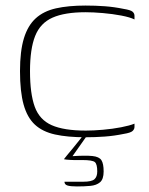

<svg xmlns="http://www.w3.org/2000/svg" viewBox="-20 -486 535 691"><path d="M52 -230Q52 -302 66 -348Q80 -394 108.5 -420Q137 -446 181.5 -456Q226 -466 288 -466Q324 -466 357.5 -463.5Q391 -461 425 -454Q450 -450 457 -444Q464 -438 464 -429V-416Q448 -424 416.5 -430Q385 -436 350 -439Q315 -442 288 -442Q213 -442 169 -422.5Q125 -403 106.5 -356.5Q88 -310 88 -230Q88 -149 105 -102Q122 -55 166 -35.5Q210 -16 289 -16Q316 -16 350.5 -19Q385 -22 416 -28Q447 -34 464 -41V-29Q464 -21 457 -14.5Q450 -8 425 -4Q391 3 357 5.5Q323 8 288 8Q223 8 178 -2Q133 -12 105.5 -37.5Q78 -63 65 -109.5Q52 -156 52 -230ZM257 185Q233 185 222.5 181.5Q212 178 212 168Q217 168 235.5 168Q254 168 280 168Q310 168 320 159Q330 150 330 131Q330 105 321.5 97.5Q313 90 276 90H245Q240 90 232.5 89.5Q225 89 219.5 88.5Q214 88 210 87Q212 84 221.5 72.5Q231 61 243.5 46Q256 31 266.5 17.5Q277 4 282 -2H296L241 76Q288 73 312.5 75.5Q337 78 345 90.5Q353 103 353 131Q353 159 340 170Q327 181 305 183Q283 185 257 185Z"/></svg>

Font: Genos Thin ExtraLight
Style: Regular
Weight: 250
Version: Version 1.010